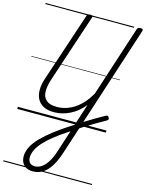

<svg xmlns="http://www.w3.org/2000/svg" viewBox="-207 -1132 1343 1769"><g transform="rotate(15 464.5 -247.0)"><path d="M285 519Q250 519 224 505.5Q198 492 184 466Q170 440 170 406Q170 359 194.5 312.5Q219 266 264.5 220Q310 174 370 127.5Q430 81 501 35Q564 -7 621 -42.5Q678 -78 725 -105.5Q772 -133 804 -150Q814 -156 821.5 -154Q829 -152 834 -142Q840 -131 837.5 -123.5Q835 -116 824 -110Q782 -87 729.5 -56Q677 -25 618.5 12Q560 49 500 90Q439 130 389 169.5Q339 209 302.5 248Q266 287 246.5 326Q227 365 227 404Q227 433 243.5 451Q260 469 291 469Q327 469 358.5 446.5Q390 424 416 381Q442 338 461 277L616 -203Q586 -165 552 -138Q518 -111 482 -93.5Q446 -76 409 -67Q372 -58 335 -58Q272 -58 232 -79.5Q192 -101 173 -138.5Q154 -176 154.5 -226Q155 -276 174 -333L394 -994Q397 -1004 404.5 -1008.5Q412 -1013 426 -1013Q440 -1013 446 -1008.5Q452 -1004 448 -993L231 -338Q209 -270 211 -219.5Q213 -169 245.5 -140.5Q278 -112 346 -112Q391 -112 434 -125.5Q477 -139 516.5 -165.5Q556 -192 590.5 -231Q625 -270 654 -321L873 -994Q876 -1004 883.5 -1008.5Q891 -1013 905 -1013Q919 -1013 925 -1008.5Q931 -1004 928 -993L517 274Q498 333 475.5 378Q453 423 424.5 455Q396 487 361.5 503Q327 519 285 519ZM0 490H845V500H0ZM0 -20H845V0H0ZM0 -505H845V-500H0ZM0 -1010H845V-1000H0Z"/></g></svg>

Font: Playwrite RO Guides
Style: Regular
Weight: 400
Designer: Veronika Burian, José Scaglione
Foundry: TypeTogether
Version: Version 1.003